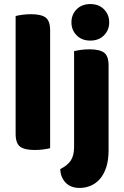

<svg xmlns="http://www.w3.org/2000/svg" viewBox="-20 -731 611 946"><path d="M151 8Q101 8 79 -8.5Q57 -25 57 -72V-652Q68 -655 88.5 -658Q109 -661 133 -661Q183 -661 205 -644.5Q227 -628 227 -581V-1Q216 2 195.5 5Q175 8 151 8ZM515 9Q515 58 503.5 93Q492 128 472.5 150.5Q453 173 427 184Q401 195 372 195Q328 195 303 168.5Q278 142 277 102Q313 84 329 59.5Q345 35 345 -7V-479Q356 -482 376.5 -485Q397 -488 421 -488Q471 -488 493 -471.5Q515 -455 515 -408ZM332 -621Q332 -659 357.5 -685Q383 -711 425 -711Q467 -711 492.5 -685Q518 -659 518 -621Q518 -583 492.5 -557Q467 -531 425 -531Q383 -531 357.5 -557Q332 -583 332 -621Z"/></svg>

Font: Baloo Chettan 2 ExtraBold
Style: Regular
Weight: 800
Designer: Maithili Shingre, Unnati Kotecha and Ek Type
Foundry: Ek Type
Version: Version 1.640;hotconv 1.0.111;makeotfexe 2.5.65597; ttfautoh